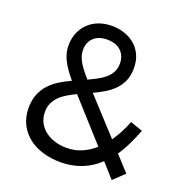

<svg xmlns="http://www.w3.org/2000/svg" viewBox="-131 -832 920 964"><g transform="rotate(20 329.0 -350.0)"><path d="M306 -716Q341 -716 372.5 -705.5Q404 -695 428 -675Q452 -655 466.5 -624.5Q481 -594 481 -553Q481 -514 468.5 -485.5Q456 -457 435 -435.5Q414 -414 386.5 -397.5Q359 -381 329 -367L500 -181Q519 -208 534 -237Q549 -266 560 -295L626 -272Q609 -228 591 -191Q573 -154 552 -124L626 -43L568 12L500 -64Q416 16 294 16Q245 16 201 3Q157 -10 124 -35.5Q91 -61 71.5 -99Q52 -137 52 -187Q52 -229 65 -260.5Q78 -292 100 -315.5Q122 -339 150.5 -356.5Q179 -374 210 -388Q187 -415 172 -437.5Q157 -460 148.5 -479Q140 -498 136.5 -515Q133 -532 133 -549Q133 -588 146.5 -619Q160 -650 183 -671.5Q206 -693 237.5 -704.5Q269 -716 306 -716ZM298 -62Q343 -62 380.5 -78.5Q418 -95 448 -122L257 -334Q232 -322 210 -309Q188 -296 171.5 -279.5Q155 -263 145.5 -242.5Q136 -222 136 -195Q136 -164 149 -139Q162 -114 184.5 -97Q207 -80 236 -71Q265 -62 298 -62ZM209 -553Q209 -524 225 -494.5Q241 -465 281 -420Q307 -432 330 -444.5Q353 -457 370 -472Q387 -487 397 -506.5Q407 -526 407 -551Q407 -592 381 -617.5Q355 -643 307 -643Q260 -643 234.5 -618Q209 -593 209 -553Z"/></g></svg>

Font: NT Somic
Style: Regular
Weight: 400
Designer: Ravid Balaliev — lead type designer, mastering
Michael Voronin — secret advisor, marketing
Ivan Kovalenko — best boy
Foundry: NT Type
Version: Version 0.7